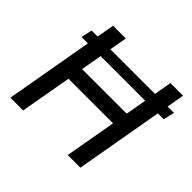

<svg xmlns="http://www.w3.org/2000/svg" viewBox="-166 -901 1096 1096"><g transform="rotate(45 382.5 -352.5)"><path d="M43 0H146L201 -311H561L506 0H608L732 -705H630L577 -405H217L270 -705H167ZM749 -532 765 -599H100L85 -532Z"/></g></svg>

Font: Geom
Style: Italic
Weight: 400
Italic angle: -10°
Version: Version 1.102